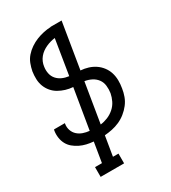

<svg xmlns="http://www.w3.org/2000/svg" viewBox="-225 -849 1049 1177"><g transform="rotate(-30 300.0 -260.0)"><path d="M298 215H132V146H181L204 6Q179 4 155.5 -1.5Q132 -7 110.5 -17.5Q89 -28 71 -43Q53 -58 42 -78.5Q31 -99 27.5 -123.5Q24 -148 28 -173L30 -180H107L106 -176Q102 -152 109.5 -130.5Q117 -109 133 -94.5Q149 -80 170.5 -72.5Q192 -65 215 -63L262 -346Q235 -348 210.5 -355.5Q186 -363 164 -375.5Q142 -388 125.5 -407.5Q109 -427 100 -450.5Q91 -474 90 -500.5Q89 -527 93 -554Q98 -580 107.5 -605Q117 -630 135 -650.5Q153 -671 176 -686.5Q199 -702 224 -712Q249 -722 275 -727.5Q301 -733 326 -734V-735H404L351 -412Q379 -410 404.5 -402Q430 -394 451.5 -379.5Q473 -365 489 -344Q505 -323 513 -298Q521 -273 521.5 -245Q522 -217 517 -189Q513 -162 503.5 -136Q494 -110 476.5 -87.5Q459 -65 436.5 -47Q414 -29 388 -17.5Q362 -6 335 -0.5Q308 5 282 7L259 146H298ZM274 -416 314 -663Q298 -661 282 -656.5Q266 -652 250.5 -645Q235 -638 221 -628Q207 -618 196 -604.5Q185 -591 178.5 -575.5Q172 -560 170 -544Q166 -519 171 -495.5Q176 -472 191 -455Q206 -438 227.5 -428.5Q249 -419 274 -416ZM293 -63Q319 -66 344.5 -76.5Q370 -87 391 -105.5Q412 -124 424 -148.5Q436 -173 441 -199Q445 -225 442 -251Q439 -277 424.5 -296.5Q410 -316 387.5 -327.5Q365 -339 339 -343Z"/></g></svg>

Font: Iosevka HT Extended
Style: Italic
Weight: 400
Width: 7
Italic angle: -9°
Monospace: yes
Designer: Belleve Invis
Foundry: Belleve Invis
Version: Version 32.3.0; ttfautohint (v1.8.4)